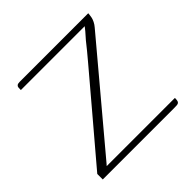

<svg xmlns="http://www.w3.org/2000/svg" viewBox="-127 -575 691 691"><g transform="rotate(-45 218.5 -230.0)"><path d="M67 -24H414Q414 -16 413 -11Q412 -6 409 -3.5Q406 -1 400.5 -0.5Q395 0 384 0H23V-28Q23 -28 39.5 -47.5Q56 -67 84 -100Q112 -133 146 -173Q180 -213 215 -254.5Q250 -296 281.5 -333Q313 -370 334 -397Q347 -411 355.5 -421.5Q364 -432 367 -436H42Q42 -444 42.5 -449Q43 -454 47 -457Q51 -460 61 -460H409Q409 -459 408.5 -453.5Q408 -448 406.5 -440.5Q405 -433 400.5 -424Q396 -415 389 -407L74 -32Z"/></g></svg>

Font: Genos ExtraLight
Style: Regular
Weight: 250
Designer: Robert E. Leuschke
Foundry: Robert E. Leuschke
Version: Version 1.010